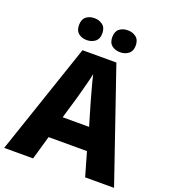

<svg xmlns="http://www.w3.org/2000/svg" viewBox="-162 -1043 1032 1161"><g transform="rotate(20 353.5 -462.0)"><path d="M521 0 477 -153H230L186 0H0L243 -717H461L707 0ZM397 -438Q392 -456 383.5 -486.5Q375 -517 366.5 -549Q358 -581 353 -603Q349 -581 340.5 -548.5Q332 -516 324 -485.5Q316 -455 311 -438L269 -295H439ZM171 -853Q171 -890 192.5 -907Q214 -924 245 -924Q276 -924 298.5 -907Q321 -890 321 -853Q321 -817 298.5 -800Q276 -783 245 -783Q214 -783 192.5 -800Q171 -817 171 -853ZM385 -853Q385 -890 406.5 -907Q428 -924 461 -924Q491 -924 513.5 -907Q536 -890 536 -853Q536 -817 513.5 -800Q491 -783 461 -783Q428 -783 406.5 -800Q385 -817 385 -853Z"/></g></svg>

Font: Noto Sans ExtraBold
Style: Regular
Weight: 800
Designer: Monotype Design Team
Foundry: Monotype Imaging Inc.
Version: Version 2.007